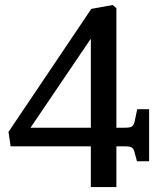

<svg xmlns="http://www.w3.org/2000/svg" viewBox="-20 -590 659 774"><path d="M346.2 164.1V0H22.9L14.2 -58.1L348.1 -554.2L434.1 -569.8L449.2 -557.1V-75.2H484.9Q504.4 -75.2 512 -80.3Q519.5 -85.4 522.9 -101.1L533.2 -149.9H581.1V60.1H532.2L522.9 25.9Q519.5 10.3 512 5.1Q504.4 0 484.9 0H449.2V164.1ZM103 -75.2H346.2V-434.1Z"/></svg>

Font: Literata Book Medium
Style: Regular
Weight: 500
Designer: Latin by Veronika Burian and Jose Scaglione. Greek by Irene Vlachou. Cyrillic by Vera Evstafieva
Foundry: TypeTogether
Version: Version 2.003;PS 002.003;hotconv 1.0.88;makeotf.lib2.5.64775